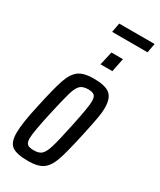

<svg xmlns="http://www.w3.org/2000/svg" viewBox="-209 -891 807 968"><g transform="rotate(30 194.5 -407.0)"><path d="M10 -86Q10 -143 35 -253Q61 -374 78.5 -425Q96 -476 125 -497Q154 -518 211 -518Q278 -518 305.5 -496Q333 -474 333 -417Q333 -391 327 -357Q321 -323 306 -253Q280 -133 263 -83.5Q246 -34 217.5 -13Q189 8 131 8Q64 8 37 -11.5Q10 -31 10 -86ZM233 -253Q260 -379 260 -413Q260 -439 249.5 -448Q239 -457 214 -457Q184 -457 168.5 -443Q153 -429 141.5 -390.5Q130 -352 108 -253Q81 -130 81 -96Q81 -71 91.5 -62Q102 -53 129 -53Q159 -53 174 -66.5Q189 -80 201 -119Q213 -158 233 -253ZM204 -597 222 -676H289L273 -597ZM173 -768 183 -822H389L379 -768Z"/></g></svg>

Font: Saira Ultra Condensed Medium
Style: Italic
Weight: 500
Width: 1
Italic angle: -12°
Designer: Hector Gatti with collaboration of the Omnibus-Type team
Foundry: Omnibus-Type
Version: Version 1.001; ttfautohint (v1.8)